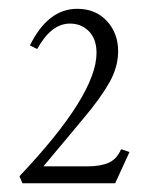

<svg xmlns="http://www.w3.org/2000/svg" viewBox="-20 -671 342 438"><path d="M31.2 -252.9 24.4 -269Q200.2 -454.6 200.2 -550.3Q200.2 -582 182.9 -599.6Q165.5 -617.2 139.6 -617.2Q96.7 -617.2 64.9 -559.1L48.3 -567.4Q89.4 -650.9 156.2 -650.9Q198.2 -650.9 223.9 -623Q249.5 -595.2 249.5 -554.2Q249.5 -518.1 229.5 -482.7Q209.5 -447.3 170.9 -401.4L79.1 -291.5H179.7Q209.5 -291.5 228 -299.8Q246.6 -308.1 256.3 -330.6L275.4 -324.2L242.7 -252.9Z"/></svg>

Font: Elstob ExtraLight
Style: Regular
Weight: 200
Designer: Peter S. Baker
Version: Version 1.015